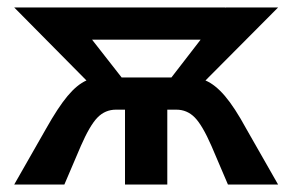

<svg xmlns="http://www.w3.org/2000/svg" viewBox="-20 -493 781 513"><path d="M638 -149 723 0H589L545 -103Q521 -158 500.5 -179Q480 -200 451 -200H427V0H314V-200H290Q261 -200 240.5 -179Q220 -158 196 -103L152 0H18L103 -149Q135 -206 160.5 -236.5Q186 -267 211 -278L18 -473H582V-472L583 -473H723L529 -278Q555 -267 581 -236.5Q607 -206 638 -149ZM516 -387H226L305 -286H438Z"/></svg>

Font: Ysabeau SC
Style: Bold
Weight: 700
Designer: Christian Thalmann (Catharsis Fonts)
Version: Version 0.003